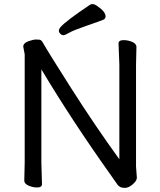

<svg xmlns="http://www.w3.org/2000/svg" viewBox="-20 -900 778 933"><path d="M493 -820Q493 -809 482 -804Q465 -797 401 -775Q337 -753 316.5 -741Q296 -729 288 -729Q280 -729 273 -736Q266 -743 266 -750.5Q266 -758 273 -767Q298 -797 419 -878Q422 -880 431 -880Q440 -880 455 -869Q493 -843 493 -820ZM93 -673Q93 -691 119 -700Q143 -708 154.5 -708Q166 -708 173 -707Q181 -705 187 -695Q212 -650 327 -469.5Q442 -289 560 -126V-585L556 -689Q556 -705 581 -705Q601 -705 621 -697Q643 -688 643 -672L641 -584V-91L645 -37Q645 -25 634 -13Q610 13 585.5 13Q561 13 550 -4Q540 -18 515 -54Q330 -314 181 -563V-111L184 -5Q184 11 160 11Q141 11 121 3Q98 -6 98 -23L100 -110V-636Z"/></svg>

Font: Moon Stars Kai
Style: Bold
Weight: 700
Designer: GuiWonder
Version: Version 1.101